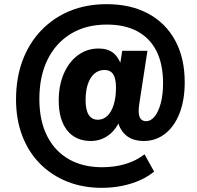

<svg xmlns="http://www.w3.org/2000/svg" viewBox="-20 -736 947 922"><path d="M469 166Q377 166 301.5 135.5Q226 105 171 49Q116 -7 86.5 -85Q57 -163 57 -258Q57 -361 88 -444.5Q119 -528 177 -589Q235 -650 314.5 -683Q394 -716 492 -716Q608 -716 692 -670.5Q776 -625 821.5 -541Q867 -457 867 -341Q867 -255 842 -191.5Q817 -128 772.5 -93.5Q728 -59 671 -59Q615 -59 582.5 -88.5Q550 -118 542 -171L568 -188Q547 -124 507.5 -91.5Q468 -59 416 -59Q343 -59 302.5 -110Q262 -161 262 -253Q262 -326 286.5 -382.5Q311 -439 354.5 -471Q398 -503 454 -503Q498 -503 525 -481Q552 -459 566 -411H554L567 -492H688L654 -271Q650 -248 648 -231.5Q646 -215 646 -204Q646 -178 655 -166Q664 -154 682 -154Q704 -154 722.5 -176.5Q741 -199 752 -240.5Q763 -282 763 -336Q763 -429 731 -491.5Q699 -554 639 -586Q579 -618 493 -618Q394 -618 321.5 -574.5Q249 -531 209 -451Q169 -371 169 -260Q169 -157 206 -83.5Q243 -10 310.5 28.5Q378 67 470 67Q531 67 582.5 51.5Q634 36 674 5L720 88Q691 112 652 129.5Q613 147 566.5 156.5Q520 166 469 166ZM450 -161Q476 -161 495.5 -179.5Q515 -198 526 -233Q537 -268 537 -315Q537 -359 523.5 -379.5Q510 -400 481 -400Q454 -400 433.5 -382.5Q413 -365 402 -332.5Q391 -300 391 -255Q391 -208 406 -184.5Q421 -161 450 -161Z"/></svg>

Font: Nunito Sans 10pt SemiCondensed Black
Style: Italic
Weight: 900
Width: 4
Italic angle: -9°
Designer: Vernon Adams
Foundry: Vernon Adams
Version: Version 3.101;gftools[0.9.27]